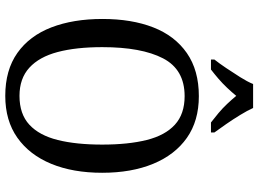

<svg xmlns="http://www.w3.org/2000/svg" viewBox="-146 -825 981 729"><g transform="rotate(90 344.5 -460.5)"><path d="M344 10Q246 10 181 -36Q116 -82 84 -165Q52 -248 52 -359Q52 -470 84 -552Q116 -634 181.5 -679.5Q247 -725 345 -725Q439 -725 503.5 -679.5Q568 -634 602 -551.5Q636 -469 636 -358Q636 -247 602 -164.5Q568 -82 503 -36Q438 10 344 10ZM344 -44Q413 -44 453.5 -81.5Q494 -119 511.5 -189Q529 -259 529 -358Q529 -457 511.5 -527Q494 -597 453.5 -634Q413 -671 345 -671Q244 -671 201.5 -589Q159 -507 159 -358Q159 -259 177.5 -189Q196 -119 237 -81.5Q278 -44 344 -44ZM206 -784Q221 -803 238.5 -829Q256 -855 273 -882Q290 -909 299 -931H390Q400 -909 416.5 -882Q433 -855 451 -829Q469 -803 483 -784V-771H445Q428 -784 409.5 -799.5Q391 -815 374.5 -832.5Q358 -850 344 -867Q330 -850 313.5 -832.5Q297 -815 279 -799.5Q261 -784 244 -771H206Z"/></g></svg>

Font: Noto Serif SemiCondensed
Style: Regular
Weight: 400
Width: 4
Designer: Monotype Design Team
Foundry: Monotype Imaging Inc.
Version: Version 2.013